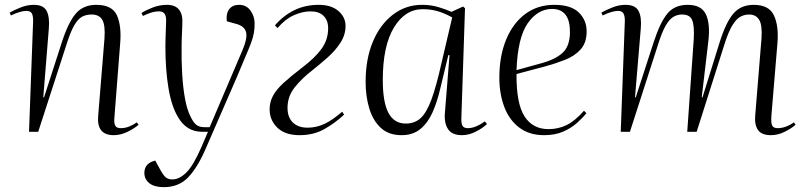

<svg xmlns="http://www.w3.org/2000/svg" viewBox="-20 -545 3329 794"><path d="M553 -29Q536 -14 507.5 0Q479 14 450 14Q379 14 386 -66L412 -385Q416 -441 403 -463Q390 -485 359 -485Q335 -485 318 -475Q301 -465 286 -438.5Q271 -412 255 -361L138 0H100L117 -459Q117 -481 111 -490.5Q105 -500 89 -500Q78 -500 62 -495.5Q46 -491 25 -481L20 -493Q38 -503 65 -514Q92 -525 120 -525Q160 -525 173 -499.5Q186 -474 182 -428L159 -143L162 -142L236 -371Q263 -454 294 -489.5Q325 -525 378 -525Q444 -525 463.5 -481.5Q483 -438 477 -366L453 -58Q451 -36 456.5 -25.5Q462 -15 479 -15Q497 -15 513.5 -21.5Q530 -28 546 -39Z M831 69Q798 146 759 187.5Q720 229 657 229Q618 229 597.5 212.5Q577 196 577 170Q577 130 622 119L639 150Q655 180 665.5 188.5Q676 197 693 197Q721 197 750 169Q779 141 813 63L840 0H816Q751 0 716 -61Q689 -106 676.5 -182Q664 -258 664 -351Q664 -364 664.5 -385Q665 -406 666 -427Q667 -448 667 -460Q668 -498 638 -498Q621 -498 604 -492.5Q587 -487 571 -479L565 -491Q581 -502 610.5 -513.5Q640 -525 670 -525Q739 -525 734 -445Q734 -436 733 -418Q732 -400 731.5 -383Q731 -366 731 -357Q730 -294 733.5 -237Q737 -180 745.5 -135Q754 -90 767 -65Q779 -39 791.5 -29Q804 -19 826 -19H847L983 -338Q1003 -385 998 -410Q993 -435 961 -445L918 -457Q914 -488 927.5 -506.5Q941 -525 969 -525Q999 -525 1016 -501Q1033 -477 1033 -448Q1033 -426 1029.5 -407Q1026 -388 1017.5 -365.5Q1009 -343 994.5 -309.5Q980 -276 959 -225Z M1117 -440Q1151 -480 1196.5 -502.5Q1242 -525 1298 -525Q1350 -525 1379.5 -499.5Q1409 -474 1409 -438Q1409 -401 1388 -368.5Q1367 -336 1336 -308.5Q1305 -281 1275 -257Q1228 -221 1198.5 -183.5Q1169 -146 1169 -99Q1169 -60 1191 -38.5Q1213 -17 1252 -17Q1289 -17 1322.5 -33Q1356 -49 1395 -83L1403 -71Q1367 -37 1322 -11.5Q1277 14 1219 14Q1159 14 1127 -17Q1095 -48 1095 -93Q1095 -123 1109 -149Q1123 -175 1152.5 -202Q1182 -229 1229 -265Q1283 -306 1310 -343.5Q1337 -381 1337 -428Q1337 -461 1318 -479.5Q1299 -498 1265 -498Q1230 -498 1194 -481.5Q1158 -465 1128 -429Z M1888 -59Q1887 -33 1893 -24Q1899 -15 1915 -15Q1932 -15 1950.5 -23Q1969 -31 1985 -43L1994 -32Q1976 -15 1947.5 -0.5Q1919 14 1890 14Q1849 14 1832.5 -11.5Q1816 -37 1820 -80L1839 -317H1834L1800 -176Q1788 -124 1769 -81Q1750 -38 1719 -12Q1688 14 1641 14Q1587 14 1554.5 -16.5Q1522 -47 1507 -97Q1492 -147 1492 -206Q1492 -301 1522 -372.5Q1552 -444 1605 -484.5Q1658 -525 1725 -525Q1762 -525 1793.5 -515.5Q1825 -506 1847 -496L1895 -518L1903 -511ZM1658 -34Q1695 -34 1719.5 -56.5Q1744 -79 1764 -133Q1784 -187 1805 -281L1850 -473Q1817 -491 1789 -499Q1761 -507 1728 -507Q1655 -507 1609 -431Q1563 -355 1563 -214Q1563 -122 1586.5 -78Q1610 -34 1658 -34Z M2272 -525Q2341 -525 2373.5 -493.5Q2406 -462 2406 -415Q2406 -368 2381 -340.5Q2356 -313 2316.5 -297.5Q2277 -282 2233 -270L2116 -239Q2115 -117 2149 -64Q2183 -11 2248 -11Q2289 -11 2323.5 -28Q2358 -45 2395 -87L2405 -77Q2390 -58 2366 -36.5Q2342 -15 2308.5 -0.5Q2275 14 2230 14Q2168 14 2126.5 -18Q2085 -50 2065 -104Q2045 -158 2045 -224Q2045 -313 2073 -381Q2101 -449 2152 -487Q2203 -525 2272 -525ZM2337 -413Q2337 -508 2263 -508Q2204 -508 2162.5 -449Q2121 -390 2116 -255L2217 -283Q2277 -299 2307 -327Q2337 -355 2337 -413Z M2849 -384Q2852 -438 2842.5 -461.5Q2833 -485 2801 -485Q2780 -485 2763.5 -474.5Q2747 -464 2732 -437.5Q2717 -411 2701 -360L2585 0H2547L2564 -459Q2564 -481 2557.5 -490.5Q2551 -500 2536 -500Q2526 -500 2510.5 -496Q2495 -492 2472 -481L2467 -493Q2485 -503 2512 -514Q2539 -525 2567 -525Q2607 -525 2620.5 -500Q2634 -475 2630 -428L2606 -143L2609 -142L2683 -370Q2710 -453 2740 -489Q2770 -525 2824 -525Q2881 -525 2899.5 -485Q2918 -445 2909 -372L2882 -143L2885 -142L2956 -370Q2982 -453 3013 -489Q3044 -525 3097 -525Q3160 -525 3180.5 -481.5Q3201 -438 3195 -366L3170 -66Q3168 -36 3173.5 -25.5Q3179 -15 3196 -15Q3229 -15 3263 -39L3270 -29Q3253 -14 3225 0Q3197 14 3168 14Q3130 14 3115 -7Q3100 -28 3103 -66L3129 -385Q3133 -441 3119.5 -463Q3106 -485 3078 -485Q3059 -485 3042 -476Q3025 -467 3008.5 -440Q2992 -413 2975 -359L2861 0H2822Z"/></svg>

Font: Literata 72pt Light
Style: Italic
Weight: 300
Italic angle: -2°
Designer: Latin by Veronika Burian and Jose Scaglione. Greek by Irene Vlachou. Cyrillic by Vera Evstafieva
Foundry: TypeTogether
Version: Version 3.002